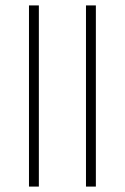

<svg xmlns="http://www.w3.org/2000/svg" viewBox="-20 -689 462 709"><path d="M334 -669H297.5V0H334ZM123.5 -669H87V0H123.5Z"/></svg>

Font: Anek Odia ExtraLight
Style: Regular
Weight: 250
Designer: Yesha Goshar & Mahesh Sahu (Odia), Yesha Goshar (Latin)
Foundry: Ek Type
Version: Version 1.003